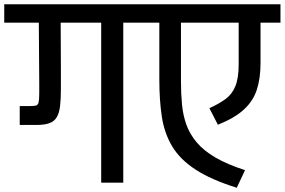

<svg xmlns="http://www.w3.org/2000/svg" viewBox="-56 -861 1342 905"><path d="M129 -465 127 -754H-36V-841H657V-754H525V0H421V-754H230L231 -536V-440Q231 -392 227 -360Q223 -328 211.5 -308.5Q200 -289 177 -280.5Q154 -272 115 -272H37V-361H84Q104 -361 113.5 -363.5Q123 -366 126 -379Q129 -392 129 -422Z M1060 24Q939 -14 866 -61.5Q793 -109 756 -170.5Q719 -232 707 -310Q695 -388 695 -486V-798H797V-476Q797 -418 802 -367Q807 -316 823 -272Q839 -228 871.5 -189.5Q904 -151 959.5 -118.5Q1015 -86 1099 -59ZM931 -351Q977 -372 1007.5 -394.5Q1038 -417 1053.5 -455Q1069 -493 1069 -558V-789H1172V-564Q1172 -493 1155 -439.5Q1138 -386 1094.5 -345.5Q1051 -305 971 -273ZM585 -754V-841H1266V-754Z"/></svg>

Font: Matangi SemiBold
Style: Regular
Weight: 600
Designer: Prashant Pant
Foundry: The Graphic Ant
Version: Version 3.002